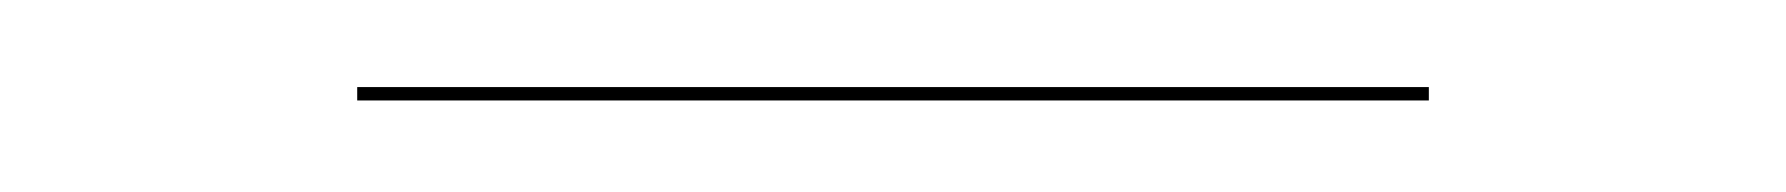

<svg xmlns="http://www.w3.org/2000/svg" viewBox="-20 -296 400 43"><path d="M60 -273.5V-276.5H300V-273.5Z"/></svg>

Font: Bodoni Moda 72pt
Style: Regular
Weight: 400
Designer: Owen Earl
Foundry: indestructible type
Version: Version 2.005